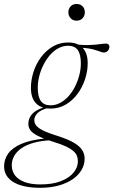

<svg xmlns="http://www.w3.org/2000/svg" viewBox="-96 -658 554 938"><path d="M412.5 -401.5Q405.5 -401.5 398.8 -403.8Q392 -406 382.8 -409.5Q373.5 -413 360.2 -416.5Q347 -420 327.8 -422.5Q308.5 -425 281 -425.5L259.5 -442.5Q308.5 -437 339.2 -438Q370 -439 389.5 -442Q409 -445 423 -445Q429.5 -445 434 -441Q438.5 -437 438.5 -429.5Q438.5 -424 436.5 -419Q434.5 -414 431 -410Q427.5 -406 422.8 -403.8Q418 -401.5 412.5 -401.5ZM150.5 -143.5Q175.5 -143.5 198 -155.5Q220.5 -167.5 239 -188.2Q257.5 -209 270.8 -235.5Q284 -262 291.5 -291Q299 -320 299 -348.5Q299 -393 283.8 -413.8Q268.5 -434.5 237 -434.5Q212 -434.5 189.5 -422.5Q167 -410.5 148.8 -389.8Q130.5 -369 117 -342.5Q103.5 -316 96 -287Q88.5 -258 88.5 -229.5Q88.5 -185 103.8 -164.2Q119 -143.5 150.5 -143.5ZM237.5 -450.5Q269.5 -450.5 290.8 -438Q312 -425.5 322.2 -403Q332.5 -380.5 332.5 -350Q332.5 -311.5 319.8 -272Q307 -232.5 283.2 -200Q259.5 -167.5 225.8 -147.5Q192 -127.5 150 -127.5Q118 -127.5 96.8 -140Q75.5 -152.5 65.2 -175Q55 -197.5 55 -228Q55 -267 67.5 -306.2Q80 -345.5 104 -378Q128 -410.5 161.5 -430.5Q195 -450.5 237.5 -450.5ZM100 259.5Q59.5 259.5 27 252.8Q-5.5 246 -28.5 232.8Q-51.5 219.5 -63.8 199.8Q-76 180 -76 154.5Q-76 121 -56.5 93Q-37 65 6.8 45.5Q50.5 26 124 18.5L151.5 19.5L157.5 27Q106 29 68.8 39.5Q31.5 50 8 66.8Q-15.5 83.5 -27 104.5Q-38.5 125.5 -38.5 149.5Q-38.5 178 -22.5 199Q-6.5 220 24.8 231.5Q56 243 101 243Q161 243 202 226.8Q243 210.5 263.8 184.8Q284.5 159 284.5 130.5Q284.5 116 280 103.8Q275.5 91.5 262.5 80Q249.5 68.5 225.8 57.2Q202 46 163.5 34.5Q113 18.5 87 4.8Q61 -9 51.8 -22.8Q42.5 -36.5 42.5 -52Q42.5 -72 52 -88.8Q61.5 -105.5 82.5 -118Q103.5 -130.5 136 -138.5L142 -131.5Q102 -121 86.8 -104.8Q71.5 -88.5 71.5 -71.5Q71.5 -60 77.2 -50Q83 -40 96 -31Q109 -22 131 -13Q153 -4 185 6Q235 22 264 38.8Q293 55.5 305.2 74.8Q317.5 94 317.5 117Q317.5 146.5 302.2 172.5Q287 198.5 258.5 218Q230 237.5 190 248.5Q150 259.5 100 259.5ZM278 -557Q259.5 -557 248.8 -569.2Q238 -581.5 238 -598Q238 -615 248.8 -626.8Q259.5 -638.5 278 -638.5Q297 -638.5 307.8 -626.8Q318.5 -615 318.5 -598Q318.5 -581.5 307.8 -569.2Q297 -557 278 -557Z"/></svg>

Font: Newsreader 16pt 16pt ExtraLight
Style: Italic
Weight: 250
Italic angle: -17°
Version: Version 1.003